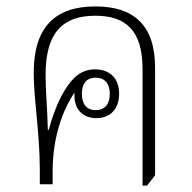

<svg xmlns="http://www.w3.org/2000/svg" viewBox="-20 -574 597 598"><path d="M424 4H438L463 -28V-364C463 -496 396 -554 277 -554C151 -554 85 -489 85 -347C85 -262 104 -162 104 -44V0H144V-42C144 -149 177 -234 211 -284L212 -283C209 -227 245 -206 280 -206C320 -206 351 -231 351 -282C351 -331 321 -358 276 -358C252 -358 231 -350 213 -333C185 -307 154 -253 132 -170H129C127 -248 122 -287 122 -341C122 -471 174 -525 277 -525C372 -525 424 -479 424 -359ZM278 -231C249 -231 235 -251 235 -282C235 -312 248 -332 278 -332C307 -332 322 -313 322 -281C322 -251 307 -231 278 -231Z"/></svg>

Font: Noto Serif Thai SemiCondensed ExtraLight
Style: Regular
Weight: 200
Width: 4
Designer: Monotype Design Team
Foundry: Monotype Imaging Inc.
Version: Version 2.002